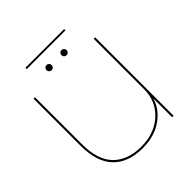

<svg xmlns="http://www.w3.org/2000/svg" viewBox="-200 -876 1020 1020"><g transform="rotate(-45 310.0 -365.5)"><path d="M516.5 0V-143Q503.5 -91 457 -50.5Q392 6 290.5 6Q181.5 6 123.5 -54.8Q65.5 -115.5 65.5 -237.5V-590.5H76.5V-236.5Q76.5 -119 133 -62Q189.5 -5 290.5 -5Q389.5 -5 453 -63Q516.5 -121 516.5 -210.5V-589.5H527.5V0ZM353 -629.5Q345 -629.5 339.5 -635Q334 -640.5 334 -648.5Q334 -657 339.5 -662.5Q345 -668 353 -668Q361.5 -668 367 -662.5Q372.5 -657 372.5 -648.5Q372.5 -640.5 367 -635Q361.5 -629.5 353 -629.5ZM240.5 -629.5Q232.5 -629.5 227 -635Q221.5 -640.5 221.5 -648.5Q221.5 -657 227 -662.5Q232.5 -668 240.5 -668Q249 -668 254.5 -662.5Q260 -657 260 -648.5Q260 -640.5 254.5 -635Q249 -629.5 240.5 -629.5ZM151 -727V-737H442V-727Z"/></g></svg>

Font: Anybody ExtraExpanded Thin
Style: Regular
Weight: 100
Width: 8
Designer: Tyler Finck
Foundry: Etcetera Type Company
Version: Version 1.010; ttfautohint (v1.8.3) -l 8 -r 50 -G 200 -x 14 